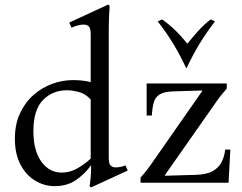

<svg xmlns="http://www.w3.org/2000/svg" viewBox="-20 -810 1074 851"><path d="M536 -77 546 -54 383 21 377 15Q379 6 381.5 -20.5Q384 -47 384 -77H383Q357 -40 317.5 -12.5Q278 15 223 15Q176 15 135.5 -9.5Q95 -34 70.5 -81Q46 -128 46 -195Q46 -259 68.5 -307.5Q91 -356 128.5 -389Q166 -422 211.5 -438.5Q257 -455 303 -455Q349 -455 382 -446V-657Q382 -685 373.5 -693Q365 -701 351 -701Q338 -701 323.5 -697Q309 -693 297 -687L287 -710L460 -790L466 -784Q465 -776 463.5 -741Q462 -706 462 -658V-112Q462 -84 470.5 -76Q479 -68 493 -68Q514 -68 536 -77ZM254 -45Q289 -45 321.5 -63Q354 -81 382 -107V-369Q358 -395 328.5 -402.5Q299 -410 277 -410Q213 -410 170.5 -366.5Q128 -323 128 -229Q128 -143 163 -94Q198 -45 254 -45ZM603 0V-23Q614 -35 625 -48.5Q636 -62 645 -75L876 -406V-409L749 -405Q708 -404 688 -391.5Q668 -379 661.5 -356Q655 -333 653 -298H630V-440H985V-417Q975 -406 963.5 -392Q952 -378 943 -365L711 -34V-31L846 -35Q895 -36 922.5 -51.5Q950 -67 962.5 -92Q975 -117 978 -147H1001L993 0ZM914 -724 933 -715Q860 -622 807 -508H805Q753 -622 679 -715L698 -724Q759 -682 810 -616Q836 -648 861 -675.5Q886 -703 914 -724Z"/></svg>

Font: Bona Nova
Style: Regular
Weight: 400
Designer: Mateusz Machalski
Foundry: Capitalics
Version: Version 4.001; ttfautohint (v1.8.3)